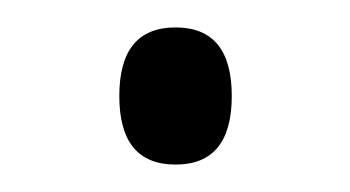

<svg xmlns="http://www.w3.org/2000/svg" viewBox="-20 -410 255 140"><path d="M67 -340Q67 -390 108 -390Q149 -390 149 -340Q149 -290 108 -290Q67 -290 67 -340Z"/></svg>

Font: Noto Sans Sinhala UI Condensed Light
Style: Regular
Weight: 300
Width: 3
Designer: Jelle Bosma - Monotype Design Team
Foundry: Monotype Imaging Inc.
Version: Version 2.006; ttfautohint (v1.8.4.7-5d5b)